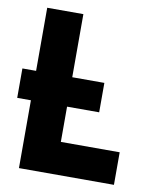

<svg xmlns="http://www.w3.org/2000/svg" viewBox="-81 -778 692 842"><g transform="rotate(10 265.0 -357.0)"><path d="M61 0V-302H0V-433H61V-714H222V-433H365V-302H222V-145H484V0Z"/></g></svg>

Font: Noto Sans Mono Condensed Black
Style: Regular
Weight: 900
Width: 3
Designer: Monotype Design Team
Foundry: Monotype Imaging Inc.
Version: Version 2.014